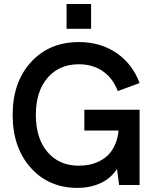

<svg xmlns="http://www.w3.org/2000/svg" viewBox="-20 -921 774 956"><path d="M365.5 14.5Q222.5 14.5 132.8 -86Q43 -186.5 43 -349Q43 -511.5 134 -611.5Q225 -711.5 372.5 -711.5Q480.5 -711.5 560 -657.2Q639.5 -603 675 -507.5L566.5 -467.5Q542.5 -531 492.5 -566Q442.5 -601 372.5 -601Q274.5 -601 216.5 -533.2Q158.5 -465.5 158.5 -349Q158.5 -232 216.5 -164Q274.5 -96 372.5 -96Q399 -96 423.8 -100.8Q448.5 -105.5 473.8 -117.8Q499 -130 518.5 -149.2Q538 -168.5 552.2 -199.8Q566.5 -231 570.5 -271H400V-374.5H675V0H573L562.5 -79.5Q532 -33 480.8 -9.2Q429.5 14.5 365.5 14.5ZM311.5 -777.5V-901H433.5V-777.5Z"/></svg>

Font: HK Grotesk SemiBold
Style: Regular
Weight: 600
Designer: Alfredo Marco Pradil
Foundry: Hanken Design Co.
Version: Version 3.001;FEAKit 1.0